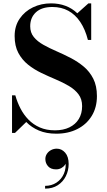

<svg xmlns="http://www.w3.org/2000/svg" viewBox="-20 -780 634 1141"><path d="M314.5 14.5Q255.5 14.5 211.2 -4.2Q167 -23 136 -55L69 10H51.5V-213.5H71Q82.5 -172.5 101.8 -135.2Q121 -98 149.5 -68.8Q178 -39.5 217 -22.5Q256 -5.5 306.5 -5.5Q356 -5.5 392.2 -23Q428.5 -40.5 448.2 -72.8Q468 -105 468 -149.5Q468 -191.5 446.2 -220Q424.5 -248.5 388.8 -269.5Q353 -290.5 310.2 -308.5Q267.5 -326.5 224.8 -347Q182 -367.5 146.5 -396Q111 -424.5 89 -465.5Q67 -506.5 67 -566Q67 -625.5 97 -669.2Q127 -713 176 -736.5Q225 -760 283.5 -760Q330 -760 369.5 -745.2Q409 -730.5 439.5 -701L505.5 -760H522V-542.5H502.5Q486.5 -605.5 457 -649.5Q427.5 -693.5 386 -716Q344.5 -738.5 291.5 -738.5Q227.5 -738.5 193.5 -707Q159.5 -675.5 159.5 -624Q159.5 -586 181 -559.8Q202.5 -533.5 237.8 -513.8Q273 -494 315.2 -475.8Q357.5 -457.5 400 -435.5Q442.5 -413.5 477.8 -384Q513 -354.5 534.5 -312Q556 -269.5 556 -209Q556 -141 525 -90.8Q494 -40.5 439.5 -13Q385 14.5 314.5 14.5ZM248 341V324.5Q286 324.5 315.2 305.5Q344.5 286.5 359.5 252.8Q374.5 219 369 175.5H374.5Q375 187 366.8 199Q358.5 211 344.5 218.8Q330.5 226.5 313.5 226.5Q282 226.5 265.8 208.2Q249.5 190 249.5 165Q249.5 148 258.8 134Q268 120 283.5 111.8Q299 103.5 317.5 103.5Q346.5 103.5 367.2 127.2Q388 151 388 194.5Q388 233.5 371.2 267Q354.5 300.5 323.2 320.8Q292 341 248 341Z"/></svg>

Font: Bodoni Moda 11pt SemiBold
Style: Regular
Weight: 600
Designer: Owen Earl
Foundry: indestructible type
Version: Version 2.004